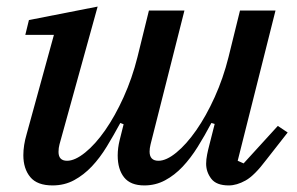

<svg xmlns="http://www.w3.org/2000/svg" viewBox="-20 -552 903 584"><path d="M140 12Q93 12 72 -13.5Q51 -39 51 -80Q51 -95 53.5 -111Q56 -127 61 -144L144 -446H57L68 -491L277 -532L161 -113Q158 -102 158 -90Q158 -63 184 -63Q208 -63 239 -88Q270 -113 300 -156Q330 -199 356 -256.5Q382 -314 398 -378L433 -520H541L438 -113Q435 -101 435 -91Q435 -63 462 -63Q486 -63 516.5 -88Q547 -113 577 -156Q607 -199 633 -256.5Q659 -314 675 -378L710 -520H818L703 -63L721 -55L825 -169L855 -149L790 -66Q754 -18 727 -3Q700 12 676 12Q638 12 622.5 -8.5Q607 -29 607 -54Q607 -67 610 -82Q613 -97 616 -108L633 -175L623 -178Q603 -140 581.5 -105.5Q560 -71 535.5 -45Q511 -19 482 -3.5Q453 12 419 12Q377 12 357.5 -12.5Q338 -37 338 -79Q338 -102 344 -126L356 -174L346 -178Q326 -141 305 -106.5Q284 -72 259.5 -46Q235 -20 205.5 -4Q176 12 140 12Z"/></svg>

Font: IBM Plex Serif Medium
Style: Italic
Weight: 500
Italic angle: -14°
Designer: Mike Abbink, Paul van der Laan, Pieter van Rosmalen
Foundry: Bold Monday
Version: Version 2.5